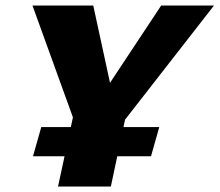

<svg xmlns="http://www.w3.org/2000/svg" viewBox="-20 -678 798 698"><path d="M412 -214 331 -303 566 -658H758ZM191 0 262 -330H453L383 0ZM255 -224 98 -658H319L396 -303ZM100 -110 130 -216H559L529 -110Z"/></svg>

Font: Ysabeau Office Black
Style: Italic
Weight: 900
Italic angle: -12°
Designer: Christian Thalmann (Catharsis Fonts)
Version: Version 2.001;gftools[0.9.30]; featfreeze: tnum,lnum,ss02